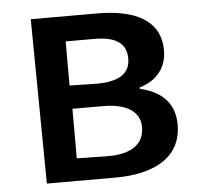

<svg xmlns="http://www.w3.org/2000/svg" viewBox="-46 -595 703 672"><g transform="rotate(-5 306.0 -259.0)"><path d="M92 30H333C467 30 566 -19 566 -136C566 -217 513 -257 445 -272V-277C507 -295 541 -339 541 -399C541 -508 447 -548 318 -548H86ZM204 -49V-223H312C398 -223 441 -190 441 -138C441 -81 400 -47 314 -47ZM201 -305V-460H302C382 -460 414 -431 414 -381C414 -333 381 -303 296 -303Z"/></g></svg>

Font: GenEiGothic-pro-SemiBold
Style: Regular
Weight: 500
Designer: Ryoko NISHIZUKA (kana & ideographs); Paul D. Hunt (Latin, Greek & Cyrillic); Wenlong ZHANG (bopomofo); Sandoll Communica
Foundry: Adobe Systems Incorporated; o_tamon
Version: Version 1.000.140830